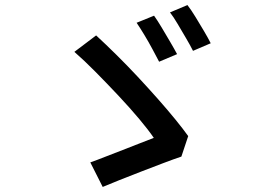

<svg xmlns="http://www.w3.org/2000/svg" viewBox="-20 -771 1040 759"><path d="M589 -709Q602 -691 619 -662.5Q636 -634 653 -605Q670 -576 680 -557L609 -527Q598 -548 582.5 -577Q567 -606 550 -634Q533 -662 520 -681ZM721 -751Q735 -733 752.5 -704.5Q770 -676 786.5 -648Q803 -620 813 -600L743 -570Q732 -592 715.5 -620Q699 -648 682.5 -676Q666 -704 652 -722ZM697 -152Q667 -142 625 -126Q583 -110 537.5 -92.5Q492 -75 452 -59Q412 -43 386 -32L337 -129Q360 -137 394 -150.5Q428 -164 465 -178Q502 -192 534 -205Q566 -218 588 -226Q567 -257 530.5 -300.5Q494 -344 448.5 -392.5Q403 -441 357.5 -487Q312 -533 274 -566L360 -631Q398 -596 440.5 -554Q483 -512 524.5 -467.5Q566 -423 604.5 -379.5Q643 -336 673.5 -298.5Q704 -261 724 -233Z"/></svg>

Font: Noto Sans SC Thin Medium
Style: Regular
Weight: 500
Version: Version 2.004-H2;hotconv 1.0.118;makeotfexe 2.5.65603